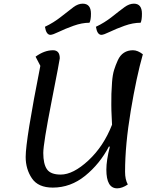

<svg xmlns="http://www.w3.org/2000/svg" viewBox="-20 -1001 850 1047"><path d="M533 -811Q510 -811 503 -855Q550 -877 591.5 -910Q633 -943 659 -962Q685 -981 710 -981Q754 -981 754 -926Q754 -892 747 -877Q705 -877 659 -860.5Q613 -844 579 -827.5Q545 -811 533 -811ZM255 -811Q232 -811 225 -855Q272 -877 313.5 -910Q355 -943 380.5 -962Q406 -981 431 -981Q476 -981 476 -926Q476 -892 468 -877Q427 -877 381 -860.5Q335 -844 301 -827.5Q267 -811 255 -811ZM619 26Q560 26 560 -76Q560 -127 579 -201L574 -202Q524 -107 444.5 -42.5Q365 22 268 22Q188 22 154 -28.5Q120 -79 120 -145Q120 -238 200 -642L174 -692Q222 -727 269 -727Q306 -727 306 -683Q306 -676 261 -446.5Q216 -217 216 -167Q216 -107 236 -78Q256 -49 311 -49Q379 -49 462 -126Q545 -203 591 -321Q591 -326 589 -363.5Q587 -401 587 -429Q587 -466 587.5 -489.5Q588 -513 591 -553Q594 -593 602 -619Q610 -645 622.5 -672.5Q635 -700 656 -713.5Q677 -727 705 -727Q731 -727 759 -705Q724 -582 693 -396.5Q662 -211 662 -64Q662 -22 677 5Q646 26 619 26Z"/></svg>

Font: Lemonada Light
Style: Regular
Weight: 300
Designer: Mohamed Gaber (Arabic), Eduardo Tunni (Latin)
Foundry: Kief Type Foundry
Version: Version 4.004